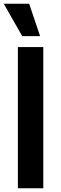

<svg xmlns="http://www.w3.org/2000/svg" viewBox="-22 -1000 323 1020"><path d="M96 -808 -2 -980H133L191 -808ZM208 0H73V-750H208Z"/></svg>

Font: Mohave Bold
Style: Regular
Weight: 700
Designer: Gumpita Rahayu
Foundry: Tokotype
Version: Version 2.002;PS 002.002;hotconv 1.0.88;makeotf.lib2.5.64775